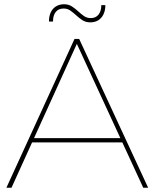

<svg xmlns="http://www.w3.org/2000/svg" viewBox="-20 -882 726 902"><path d="M330 -699H352L676 0H653L341 -676L34 0H10ZM125 -233H559V-213H125ZM475 -858Q475 -834 466.5 -815.5Q458 -797 442 -787Q426 -777 404 -777Q383 -777 367.5 -787Q352 -797 338.5 -809.5Q325 -822 311 -832Q297 -842 279 -842Q255 -842 242 -826Q229 -810 229 -781H210Q210 -806 218.5 -824Q227 -842 243 -852Q259 -862 281 -862Q302 -862 317.5 -852Q333 -842 346.5 -829.5Q360 -817 374 -807Q388 -797 406 -797Q430 -797 443 -813.5Q456 -830 456 -858Z"/></svg>

Font: Alexandria Thin
Style: Regular
Weight: 250
Designer: Mohamed Gaber
Foundry: Kief Type Foundry
Version: Version 5.100